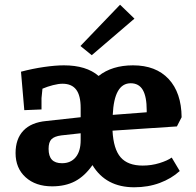

<svg xmlns="http://www.w3.org/2000/svg" viewBox="-20 -780 829 814"><path d="M46 -131Q46 -191 79 -226Q112 -261 176 -267L322 -283V-322Q322 -375 303 -400Q284 -425 245 -425Q228 -425 204.5 -419Q181 -413 160 -404L156 -364V-316L83 -313L69 -476Q118 -489 166.5 -496Q215 -503 251 -503Q346 -503 398 -458Q455 -503 544 -503Q641 -503 695 -445Q749 -387 750 -283L730 -244L457 -226Q461 -148 491.5 -113Q522 -78 585 -78Q622 -78 656 -88.5Q690 -99 708 -112L742 -55Q707 -23 657.5 -4.5Q608 14 549 14Q429 14 372 -80Q339 -33 298 -11.5Q257 10 201 10Q131 10 88.5 -28.5Q46 -67 46 -131ZM243 -88Q280 -88 301 -113.5Q322 -139 322 -186V-215L240 -206Q210 -202 198 -189.5Q186 -177 186 -149Q186 -118 200 -103Q214 -88 243 -88ZM602 -304V-312Q602 -370 585.5 -398.5Q569 -427 534 -427Q464 -427 458 -293ZM321 -585 489 -760 550 -701 369 -546Z"/></svg>

Font: Andada Pro ExtraBold
Style: Regular
Weight: 800
Designer: Carolina Giovagnoli
Foundry: Huerta Tipografica
Version: Version 3.005; ttfautohint (v1.8.4)